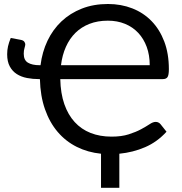

<svg xmlns="http://www.w3.org/2000/svg" viewBox="-20 -746 888 938"><path d="M178 -427.5Q186 -492 212 -546.8Q238 -601.5 280.2 -641.5Q322.5 -681.5 379.8 -704Q437 -726.5 507.5 -726.5Q571.5 -726.5 626 -705.2Q680.5 -684 720.2 -643.2Q760 -602.5 782.5 -543.2Q805 -484 805 -408Q805 -379.5 798.5 -369.5Q792 -359.5 775 -359.5H274.5Q276 -290 294.2 -237.5Q312.5 -185 344.8 -149.8Q377 -114.5 422.5 -96.5Q468 -78.5 525 -78.5Q574 -78.5 609 -89.8Q644 -101 669 -114.5Q694 -128 710.8 -139.2Q727.5 -150.5 740.5 -150.5Q748.5 -150.5 754.5 -147.2Q760.5 -144 764.5 -139L793.5 -102.5Q748 -52.5 689 -27Q630 -1.5 563 5V171.5H473.5V5Q409 -1.5 355 -28.5Q301 -55.5 261.8 -101.5Q222.5 -147.5 199.8 -212.2Q177 -277 175 -359.5H171Q140 -359.5 111.8 -365Q83.5 -370.5 62 -384.2Q40.5 -398 27.8 -421.5Q15 -445 15 -481Q15 -501 19.2 -519.8Q23.5 -538.5 32.5 -560.5L83 -551Q94.5 -548.5 99 -541.8Q103.5 -535 103.5 -529.5Q103.5 -523.5 99.8 -511.5Q96 -499.5 96 -483.5Q96 -452 116.5 -439.8Q137 -427.5 172.5 -427.5ZM711.5 -427.5Q711.5 -476.5 696.8 -516.8Q682 -557 655.2 -585.5Q628.5 -614 590.8 -629.5Q553 -645 507 -645Q457 -645 417.2 -629.5Q377.5 -614 348.8 -585.8Q320 -557.5 302 -517.2Q284 -477 278 -427.5Z"/></svg>

Font: Lato
Style: Regular
Weight: 400
Designer: Lukasz Dziedzic with Adam Twardoch and Botio Nikoltchev
Foundry: tyPoland Lukasz Dziedzic
Version: Version 2.010; 2014-09-01; http://www.latofonts.com/; ttfaut